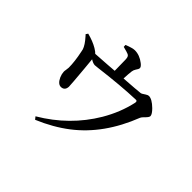

<svg xmlns="http://www.w3.org/2000/svg" viewBox="-183 -1049 1367 1367"><g transform="rotate(45 500.0 -365.5)"><path d="M392.6 -752.9 391.6 -771.5Q443.4 -792 465.8 -792Q514.6 -792 559.6 -756.8Q581.1 -740.2 581.1 -727.5Q581.1 -716.8 567.4 -698.2Q558.6 -684.6 556.6 -669.9Q552.7 -641.6 550.8 -592.8Q680.7 -601.6 710.9 -605.5Q718.8 -606.4 744.1 -624Q757.8 -632.8 766.6 -632.8Q798.8 -632.8 844.7 -587.9Q875 -557.6 876 -539.1Q876 -526.4 852.5 -503.9Q835.9 -488.3 832 -478.5Q729.5 -214.8 539.1 -68.4Q441.4 6.8 313.5 60.5L297.9 41Q514.6 -86.9 637.7 -293.9Q705.1 -408.2 731.4 -529.3Q734.4 -546.9 722.7 -547.9Q719.7 -547.9 716.8 -547.9Q572.3 -543 370.1 -517.6Q346.7 -514.6 338.9 -514.6Q319.3 -515.6 295.9 -531.2Q296.9 -514.6 303.7 -449.2Q317.4 -296.9 317.4 -276.4Q315.4 -236.3 279.3 -234.4Q248 -233.4 226.6 -280.3Q216.8 -303.7 215.8 -324.2Q214.8 -330.1 217.8 -346.7Q219.7 -363.3 220.7 -371.1Q220.7 -431.6 203.1 -515.6Q201.2 -527.3 199.2 -534.2Q188.5 -567.4 146.5 -614.3Q139.6 -622.1 136.7 -625L147.5 -640.6Q208 -625 251 -599.6Q276.4 -584 284.2 -574.2Q321.3 -576.2 403.3 -582Q447.3 -585.9 467.8 -586.9Q467.8 -643.6 465.8 -698.2Q464.8 -725.6 454.1 -732.4Q451.2 -734.4 448.2 -736.3Q438.5 -741.2 392.6 -752.9Z"/></g></svg>

Font: GenYoMin JP SemiBold
Style: Regular
Weight: 600
Version: Version 1.001;PS 1;hotconv 16.6.51;makeotf.lib2.5.65220 DEVE